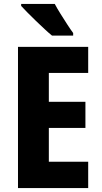

<svg xmlns="http://www.w3.org/2000/svg" viewBox="-20 -951 514 971"><path d="M426 0H71V-714H426V-582H227V-436H412V-304H227V-133H426ZM257 -931Q268 -910 285.5 -882Q303 -854 320.5 -827Q338 -800 350 -784V-771H243Q228 -783 206.5 -803Q185 -823 162 -845Q139 -867 119 -887.5Q99 -908 87 -921V-931Z"/></svg>

Font: Noto Sans Telugu Condensed ExtraBold
Style: Regular
Weight: 800
Width: 3
Designer: Jelle Bosma - Monotype Design Team
Foundry: Monotype Imaging Inc.
Version: Version 2.005; ttfautohint (v1.8.4.7-5d5b)